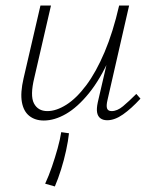

<svg xmlns="http://www.w3.org/2000/svg" viewBox="-20 -430 554 693"><path d="M138 5Q107 5 86 -11.5Q65 -28 59 -61.5Q53 -95 65 -147L126 -410H164L104 -150Q88 -85 102.5 -57Q117 -29 151 -29Q183 -29 219.5 -52Q256 -75 291.5 -122.5Q327 -170 357.5 -242Q388 -314 410 -410H437Q412 -301 377 -222.5Q342 -144 301 -93.5Q260 -43 218.5 -19Q177 5 138 5ZM178 243 143 233Q156 205 167.5 171.5Q179 138 188 105.5Q197 73 201 47L229 51Q226 79 218.5 113.5Q211 148 200.5 181.5Q190 215 178 243ZM367 4Q352 4 342.5 -3Q333 -10 330.5 -24Q328 -38 333 -61L414 -410H446L368 -69Q363 -48 366.5 -38.5Q370 -29 383 -29Q403 -29 424 -46.5Q445 -64 472 -91L487 -74Q454 -38 424 -17Q394 4 367 4Z"/></svg>

Font: Ysabeau Office ExtraLight
Style: Italic
Weight: 250
Italic angle: -12°
Designer: Christian Thalmann (Catharsis Fonts)
Version: Version 2.001;gftools[0.9.30]; featfreeze: tnum,lnum,ss02